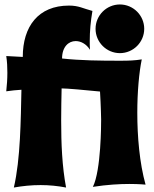

<svg xmlns="http://www.w3.org/2000/svg" viewBox="-20 -829 688 860"><path d="M632 -2C605 -99 595 -217 595 -324C595 -418 603 -505 615 -563C583 -558 559 -557 518 -557C427 -557 341 -558 258 -567C258 -619 287 -645 319 -645C342 -645 367 -632 383 -606C382 -619 382 -633 382 -646C382 -689 386 -734 394 -780C352 -791 333 -804 289 -804C151 -804 82 -710 82 -574L8 -578C12 -552 13 -528 13 -503C13 -475 11 -448 8 -420C29 -423 55 -426 76 -427C73 -294 72 -117 42 11C81 4 121 0 162 0C201 0 240 4 276 11C258 -84 254 -187 254 -289C254 -337 255 -386 256 -433C280 -433 359 -426 428 -419C432 -354 433 -294 433 -294C433 -275 433 -66 396 8C460 -2 517 -5 559 -5C604 -5 632 -2 632 -2ZM408 -700C408 -640 457 -591 517 -591C577 -591 626 -640 626 -700C626 -760 577 -809 517 -809C457 -809 408 -760 408 -700Z"/></svg>

Font: Spicy Rice
Style: Regular
Weight: 400
Designer: Astigmatic (AOETI)
Foundry: Astigmatic (AOETI)
Version: Version 1.000